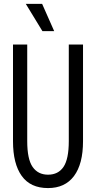

<svg xmlns="http://www.w3.org/2000/svg" viewBox="-20 -958 494 988"><path d="M227.1 9.8Q136.7 9.8 91.8 -52.7Q46.9 -115.2 46.9 -231V-729H120.1V-231.9Q120.1 -138.7 147.9 -98.9Q175.8 -59.1 227.1 -59.1Q279.8 -59.1 306.9 -99.4Q334 -139.6 334 -231.9V-729H407.2V-231Q407.2 -114.3 360.8 -52.2Q314.5 9.8 227.1 9.8ZM112.8 -938H196.8L258.8 -797.9H198.2Z"/></svg>

Font: Lumene Sans Condensed
Style: Regular
Weight: 400
Width: 3
Designer: Deni Anggara
Version: Version 1.003;Glyphs 3.1.2 (3151)